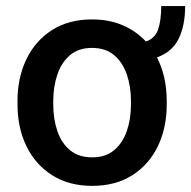

<svg xmlns="http://www.w3.org/2000/svg" viewBox="-20 -602 629 632"><path d="M37.6 -258.3V-269.5Q37.6 -346.2 66.9 -407Q96.2 -467.8 151.1 -502.9Q206.1 -538.1 282.7 -538.1Q339.4 -538.1 384 -518.8Q428.7 -499.5 460.4 -465.3Q491.2 -476.1 501 -506.6Q510.7 -537.1 510.7 -582H589.4Q589.4 -517.6 567.9 -474.1Q546.4 -430.7 496.6 -413.1Q528.8 -350.6 528.8 -269.5V-258.3Q528.8 -181.6 499.8 -121.1Q470.7 -60.5 415.8 -25.4Q360.8 9.8 283.7 9.8Q206.5 9.8 151.4 -25.4Q96.2 -60.5 66.9 -121.1Q37.6 -181.6 37.6 -258.3ZM155.3 -269.5V-258.3Q155.3 -210.4 168.7 -170.9Q182.1 -131.3 210.4 -107.7Q238.8 -84 283.7 -84Q327.6 -84 355.7 -107.7Q383.8 -131.3 397.5 -170.9Q411.1 -210.4 411.1 -258.3V-269.5Q411.1 -316.4 397.7 -356.2Q384.3 -396 356 -420.2Q327.6 -444.3 282.7 -444.3Q238.3 -444.3 210.2 -420.2Q182.1 -396 168.7 -356.2Q155.3 -316.4 155.3 -269.5Z"/></svg>

Font: Vazirmatn RD FD Medium
Style: Regular
Weight: 500
Designer: Saber Rastikerdar
Foundry: Saber Rastikerdar
Version: Version 33.003